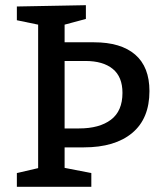

<svg xmlns="http://www.w3.org/2000/svg" viewBox="-20 -720 628 740"><path d="M229 -152V-73L332 -53V0H45V-53L127 -72V-625L45 -642V-695L311 -700V-647L229 -625V-557H342Q446 -557 501 -509.5Q556 -462 556 -369Q556 -263 489.5 -207.5Q423 -152 303 -152ZM309 -485H229V-225H285Q363 -225 407.5 -258.5Q452 -292 452 -362Q452 -424 414.5 -454.5Q377 -485 309 -485Z"/></svg>

Font: Bitter Pro Medium
Style: Regular
Weight: 500
Designer: Sol Matas, and Bitter project Authors
Foundry: Sol Matas
Version: Version 1.010